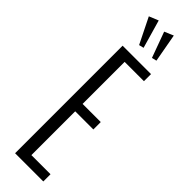

<svg xmlns="http://www.w3.org/2000/svg" viewBox="-367 -1094 1085 1085"><g transform="rotate(45 175.0 -552.0)"><path d="M81.1 0V-859.4H308.1V-802.7H153.8V-466.8H298.8V-407.7H153.8V-57.6H306.6V0ZM144.5 -927.7 68.4 -1081.5 124.5 -1104.5 173.3 -934.6ZM247.1 -927.7 190.9 -1081.5 245.1 -1104.5 275.9 -934.6Z"/></g></svg>

Font: Antonio Thin
Style: Regular
Weight: 250
Designer: Vernon Adams
Foundry: Vernon Adams
Version: Version 1.002